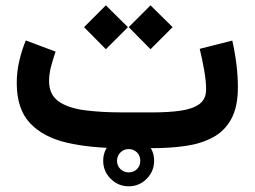

<svg xmlns="http://www.w3.org/2000/svg" viewBox="-20 -544 935 705"><path d="M540.5 0H427.2Q313 0 226.1 -20Q139.2 -40 90.3 -91.8Q41.5 -143.6 41.5 -239.3Q41.5 -281.2 51 -321.3Q60.5 -361.3 74.7 -395.5L184.1 -354.5Q176.3 -332 168.2 -302.7Q160.2 -273.4 160.2 -246.6Q160.2 -196.3 195.3 -171.6Q230.5 -147 291 -139.2Q351.6 -131.3 427.2 -131.3H541.5Q598.6 -131.3 642.6 -137.5Q686.5 -143.6 711.7 -161.6Q736.8 -179.7 736.8 -215.8Q736.8 -247.1 729.5 -287.4Q722.2 -327.6 713.4 -364.7L833 -395Q853.5 -303.2 853.5 -223.6Q853.5 -151.9 829.3 -107.4Q805.2 -63 762.2 -39.8Q719.2 -16.6 662.6 -8.3Q606 0 540.5 0ZM532.7 -524.4 613.8 -444.3 532.7 -363.3 452.6 -444.3ZM368.7 -524.4 449.7 -444.3 368.7 -363.3 288.6 -444.3ZM358.9 46.4Q358.9 7.8 386.5 -19.5Q414.1 -46.9 452.6 -46.9Q491.2 -46.9 518.6 -19.5Q545.9 7.8 545.9 46.4Q545.9 85 518.6 112.5Q491.2 140.1 452.6 140.1Q414.1 140.1 386.5 112.5Q358.9 85 358.9 46.4ZM409.7 46.4Q409.7 64.5 422.1 76.7Q434.6 88.9 452.6 88.9Q471.2 88.9 483.2 76.7Q495.1 64.5 495.1 46.4Q495.1 27.8 482.9 15.6Q470.7 3.4 452.6 3.4Q434.6 3.4 422.1 15.9Q409.7 28.3 409.7 46.4Z"/></svg>

Font: Vazirmatn UI
Style: Bold
Weight: 700
Designer: Saber Rastikerdar
Foundry: Saber Rastikerdar
Version: Version 33.003